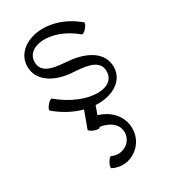

<svg xmlns="http://www.w3.org/2000/svg" viewBox="-258 -709 1171 1334"><g transform="rotate(-30 327.5 -42.5)"><path d="M69 -74C138 -16 210 20 279 38L230 172C228 179 244 191 266 199C288 207 308 208 310 201L312 197C379 207 437 241 444 304C454 389 362 452 281 413C275 409 260 423 249 444C237 464 234 484 240 487C370 553 521 444 503 296C493 208 425 144 340 119L364 52C511 60 620 -17 605 -137C591 -252 463 -301 338 -309C252 -315 155 -326 147 -404C132 -540 346 -573 527 -421C533 -416 550 -427 565 -445C580 -463 588 -481 582 -486C352 -679 66 -585 88 -396C100 -287 217 -232 334 -224C428 -218 537 -211 547 -129C565 22 328 32 123 -139C118 -144 101 -133 86 -115C71 -97 63 -79 69 -74Z"/></g></svg>

Font: Nupuram Expanded Light
Style: Regular
Weight: 300
Width: 7
Designer: Santhosh Thottingal (santhosh.thottingal@gmail.com)
Foundry: SMC
Version: Version 1.000